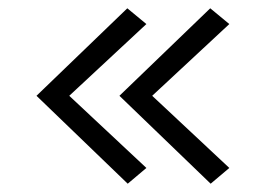

<svg xmlns="http://www.w3.org/2000/svg" viewBox="-20 -567 640 463"><path d="M287 -547 68 -336 288 -124 333 -162 147 -336 333 -509ZM268 -336 488 -124 533 -162 347 -336 533 -509 487 -547Z"/></svg>

Font: LT Wave Mono
Style: Regular
Weight: 400
Designer: Daniel Lyons
Version: Version 2.5 (Glyphs App)